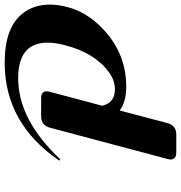

<svg xmlns="http://www.w3.org/2000/svg" viewBox="4 -792 787 836"><g transform="rotate(-90 398.0 -373.5)"><path d="M152.8 0Q122.1 0 122.1 -24.4Q122.1 -29.8 124.5 -39.1L260.3 -549.3Q270.5 -588.4 310.1 -588.4H388.2Q418.9 -588.4 418.9 -564.5Q418.9 -558.6 416.5 -549.3L356 -322.3Q369.6 -267.1 427.7 -267.1Q466.8 -267.1 502.4 -293.5Q585.9 -355 619.1 -482.4Q630.9 -526.9 630.9 -561Q630.9 -601.1 615.2 -628.4Q581.1 -688.5 477.1 -688.5Q295.4 -688.5 123.5 -505.9L116.7 -508.8Q279.3 -747.1 543.5 -747.1Q695.3 -747.1 756.8 -670.4Q796.4 -621.1 796.4 -551.3Q796.4 -522.5 789.6 -489.7Q769.5 -392.6 688 -316.9Q581.5 -217.8 439.5 -217.8Q372.6 -217.8 335.4 -246.6L280.8 -39.1Q270.5 0 231 0Z"/></g></svg>

Font: Cursive Sans
Style: Bold
Weight: 700
Italic angle: -15°
Designer: Wojciech Kalinowski "wmk69" (wmk69@o2.pl)
Foundry: Wojciech Kalinowski "wmk69" (wmk69@o2.pl)
Version: Wersja 3.1.0; 2022-02-18